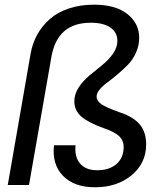

<svg xmlns="http://www.w3.org/2000/svg" viewBox="-20 -791 699 821"><path d="M13.2 0 110.8 -561Q118.7 -606 139.6 -643.6Q160.6 -681.2 193.6 -710Q226.6 -738.8 274.9 -754.9Q323.2 -771 381.8 -771Q475.1 -771 525.1 -730.7Q575.2 -690.4 575.2 -629.9Q575.2 -596.7 561.8 -566.4Q548.3 -536.1 528.1 -515.4Q507.8 -494.6 484.1 -474.4Q460.4 -454.1 440.2 -439.5Q419.9 -424.8 406.5 -408.7Q393.1 -392.6 393.1 -377.9Q393.1 -360.4 412.8 -345.9Q432.6 -331.5 491.2 -311Q551.3 -291 578.1 -258.3Q605 -225.6 605 -173.8Q605 -93.3 542.7 -41.7Q480.5 9.8 386.2 9.8Q296.9 9.8 249.3 -39.3Q201.7 -88.4 210.9 -169.9H303.2Q297.9 -120.6 322.3 -91.8Q346.7 -63 396 -63Q447.3 -63 478 -89.6Q508.8 -116.2 508.8 -163.1Q508.8 -190.4 489.7 -208.5Q470.7 -226.6 425.8 -242.2Q358.4 -266.1 328.1 -292.2Q297.9 -318.4 297.9 -357.9Q297.9 -389.2 316.9 -417.7Q335.9 -446.3 362.8 -468.5Q389.6 -490.7 416.7 -512.5Q443.8 -534.2 462.9 -561Q481.9 -587.9 481.9 -616.2Q481.9 -652.8 451.9 -673.3Q421.9 -693.8 368.2 -693.8Q226.1 -693.8 200.2 -549.8L104 0Z"/></svg>

Font: Poppins
Style: Italic
Weight: 400
Italic angle: -10°
Designer: Ninad Kale (Devanagari), Jonny Pinhorn (Latin)
Foundry: Indian Type Foundry
Version: Version 3.200;PS 1.000;hotconv 16.6.54;makeotf.lib2.5.65590